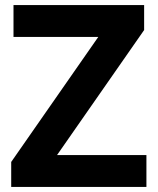

<svg xmlns="http://www.w3.org/2000/svg" viewBox="-20 -734 619 754"><path d="M555 0H24V-98L366 -589H33V-714H546V-616L204 -125H555Z"/></svg>

Font: Noto Sans Sundanese
Style: Regular
Weight: 400
Designer: Monotype Design Team (Regular), Sérgio L. Martins (other weights)
Foundry: Monotype Imaging Inc.
Version: Version 2.003